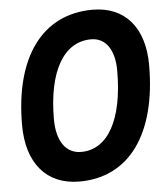

<svg xmlns="http://www.w3.org/2000/svg" viewBox="-52 -749 689 805"><g transform="rotate(-5 293.0 -346.5)"><path d="M250.5 9.8C460 9.8 583.5 -161.6 583.5 -451.7C583.5 -609.9 502.9 -703.1 367.2 -703.1C155.8 -703.1 30.8 -533.7 30.8 -247.1C30.8 -85.4 112.3 9.8 250.5 9.8ZM268.1 -113.3C204.1 -113.3 166 -167.5 166 -259.3C166 -460.9 234.4 -580.1 350.1 -580.1C411.6 -580.1 448.2 -527.8 448.2 -439.5C448.2 -234.4 381.3 -113.3 268.1 -113.3Z"/></g></svg>

Font: Cascadia Code
Style: Bold Italic
Weight: 700
Italic angle: -10°
Monospace: yes
Designer: Aaron Bell
Foundry: Saja Typeworks
Version: Version 2404.023